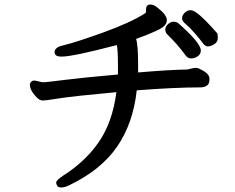

<svg xmlns="http://www.w3.org/2000/svg" viewBox="-20 -763 1040 848"><path d="M128 -407H135L166 -400H178Q185 -400 264.5 -410Q344 -420 501 -434V-468Q501 -542 496 -564Q302 -513 252 -513Q221 -513 221 -532Q221 -554 257 -562Q312 -575 433 -618.5Q554 -662 619 -703Q619 -704 622 -705Q625 -706 625 -716V-721Q625 -743 644 -743Q660 -743 676 -729Q717 -697 717 -674Q717 -651 684.5 -634Q652 -617 581 -591Q590 -565 590 -476V-443Q730 -455 807 -456L838 -463Q841 -463 849 -463Q857 -463 881 -448.5Q905 -434 905 -415V-410Q905 -377 863 -377Q751 -377 584 -364Q568 -218 497 -115Q426 -12 286 55Q266 65 251 65Q236 65 232 56.5Q228 48 228 44Q228 33 257 14Q357 -49 417 -136.5Q477 -224 494 -356Q300 -338 241 -328.5Q182 -319 168.5 -319Q155 -319 141 -334Q112 -364 112 -389Q112 -396 117.5 -401.5Q123 -407 128 -407ZM784 -682.5Q784 -695 795.5 -706.5Q807 -718 822 -718Q837 -718 863 -695Q889 -672 912.5 -646Q936 -620 939 -616.5Q942 -613 942 -595Q942 -577 926 -567.5Q910 -558 898 -558Q886 -558 875 -573.5Q864 -589 840 -616.5Q816 -644 800 -657Q784 -670 784 -682.5ZM768 -660Q867 -573 867 -540Q867 -524 853.5 -514.5Q840 -505 824.5 -505Q809 -505 800 -518Q767 -564 719 -611Q710 -620 710 -632.5Q710 -645 721.5 -656Q733 -667 746.5 -667Q760 -667 768 -660Z"/></svg>

Font: LXGW ZhenKai
Style: Regular
Weight: 400
Designer: LXGW / Fontworks Inc.
Foundry: LXGW / Fontworks Inc.
Version: Version 0.800;June 8, 2025